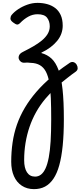

<svg xmlns="http://www.w3.org/2000/svg" viewBox="-20 -539 560 1335"><path d="M216 776Q168 776 132 752.5Q96 729 77 686Q58 643 58 586Q58 517 67.5 452Q77 387 98 327Q119 267 152.5 210.5Q186 154 233 99.5Q280 45 342 -7L377 63Q333 103 296 147Q259 191 231.5 240Q204 289 185.5 343Q167 397 157.5 455Q148 513 148 575Q148 629 167.5 659Q187 689 224 689Q247 689 265 675Q283 661 296.5 632Q310 603 319 556Q328 509 332 443Q336 377 336 290Q336 208 333.5 145Q331 82 323 36Q315 -10 299.5 -40Q284 -70 258 -85.5Q232 -101 193 -102Q182 -104 171 -104Q160 -104 150 -103Q136 -102 125.5 -109.5Q115 -117 111 -129Q107 -141 113 -154.5Q119 -168 139 -178Q177 -197 211 -216.5Q245 -236 271 -257.5Q297 -279 311.5 -303.5Q326 -328 326 -356Q326 -391 307.5 -415.5Q289 -440 241 -440Q207 -440 176.5 -423Q146 -406 120 -379Q108 -367 98 -368.5Q88 -370 71 -383Q52 -397 52.5 -411Q53 -425 61 -435Q78 -456 106.5 -475Q135 -494 170 -506.5Q205 -519 241 -519Q276 -519 307.5 -510.5Q339 -502 363.5 -483.5Q388 -465 402 -434.5Q416 -404 416 -360Q416 -332 406.5 -305.5Q397 -279 378 -255.5Q359 -232 331.5 -211Q304 -190 268 -173V-170Q309 -159 338.5 -131.5Q368 -104 387 -52Q406 0 415 83Q424 166 424 290Q424 393 416 473Q408 553 392 610.5Q376 668 351 704.5Q326 741 293 758.5Q260 776 216 776ZM359 -23Q388 -48 418 -69.5Q448 -91 466 -103Q480 -111 492.5 -106.5Q505 -102 512.5 -90Q520 -78 520 -64.5Q520 -51 507 -41Q481 -23 449.5 2Q418 27 388 51Z"/></svg>

Font: Playwrite VN
Style: Regular
Weight: 400
Designer: Veronika Burian, José Scaglione
Foundry: TypeTogether
Version: Version 1.002